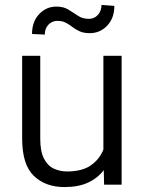

<svg xmlns="http://www.w3.org/2000/svg" viewBox="-20 -757 590 787"><path d="M406.7 0 405.3 -59.6Q380.4 -26.9 340.8 -8.5Q301.3 9.8 244.1 9.8Q166.5 9.8 118.7 -36.1Q70.8 -82 70.8 -189V-528.3H145V-188Q145 -136.2 160.2 -106.9Q175.3 -77.6 200.4 -65.9Q225.6 -54.2 254.4 -54.2Q316.9 -54.2 352.5 -79.3Q388.2 -104.5 403.8 -144V-528.3H478.5V0ZM396 -736.8 448.7 -732.9Q448.7 -682.6 419.4 -651.9Q390.1 -621.1 348.1 -621.1Q322.8 -621.1 306.4 -628.7Q290 -636.2 277.1 -646.2Q264.2 -656.2 249.8 -663.8Q235.4 -671.4 214.8 -671.4Q193.4 -671.4 178.5 -655.8Q163.6 -640.1 163.6 -615.2L111.3 -617.7Q111.3 -668 140.4 -699Q169.4 -730 211.4 -730Q240.7 -730 260.7 -717.5Q280.8 -705.1 299.6 -692.4Q318.4 -679.7 344.7 -679.7Q366.2 -679.7 381.1 -695.8Q396 -711.9 396 -736.8Z"/></svg>

Font: Vazirmatn RD UI Light
Style: Regular
Weight: 300
Designer: Saber Rastikerdar
Foundry: Saber Rastikerdar
Version: Version 33.003